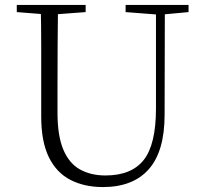

<svg xmlns="http://www.w3.org/2000/svg" viewBox="-20 -743 828 778"><path d="M397 15Q322 15 265.5 -14Q209 -43 178 -106Q147 -169 147 -271V-387Q147 -472 147 -556Q147 -640 145 -723H215Q214 -641 213.5 -557Q213 -473 213 -387V-286Q213 -193 236.5 -137Q260 -81 304 -56.5Q348 -32 407 -32Q513 -32 562.5 -95Q612 -158 612 -303V-723H648L647 -278Q647 -130 583 -57.5Q519 15 397 15ZM48 -694V-723H327V-694L194 -684H175ZM489 -694V-723H744V-694L636 -684H618Z"/></svg>

Font: Noto Serif JP
Style: Regular
Weight: 200
Designer: Ryoko NISHIZUKA 西塚涼子 (kana & ideographs); Frank Grießhammer (Latin, Greek & Cyrillic); Wenlong ZHANG 张文龙 (bopomofo); San
Foundry: Adobe
Version: Version 2.001;hotconv 1.1.0;makeotfexe 2.6.0